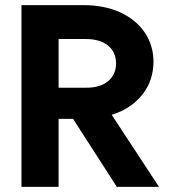

<svg xmlns="http://www.w3.org/2000/svg" viewBox="-20 -727 658 747"><path d="M63.5 -707H305.7Q385.3 -707 446.8 -679.2Q508.3 -651.4 542.7 -601.1Q577.1 -550.8 577.1 -486.3Q576.7 -412.6 533.2 -358.2Q489.7 -303.7 414.6 -280.3L598.6 0H434.6L264.2 -264.6H208V0H63.5ZM313.5 -385.7Q368.7 -385.3 399.9 -410.6Q431.2 -436 431.6 -480.5Q431.2 -524.9 399.9 -550Q368.7 -575.2 313.5 -575.2H208V-385.7Z"/></svg>

Font: Wanted Sans
Style: Bold
Weight: 700
Designer: Original Design by Kil Hyung-jin and Kang Hanbin, Wanted Lab, Inc; Hangeul from Source Han Sans by Jang Soo-young and Ka
Foundry: Wanted Lab, Inc.
Version: Version 1.000